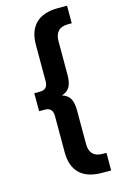

<svg xmlns="http://www.w3.org/2000/svg" viewBox="-130 -737 600 969"><g transform="rotate(-15 170.0 -252.5)"><path d="M183 -252Q212 -243 224.5 -221.5Q237 -200 237 -158V17Q237 51 254 68.5Q271 86 305 86H325V178H279Q201 178 161.5 140Q122 102 122 29V-161Q122 -205 81 -205H51V-299H81Q122 -299 122 -343V-533Q122 -606 161.5 -644.5Q201 -683 279 -683H325V-591H305Q271 -591 254 -573Q237 -555 237 -521V-346Q237 -305 224.5 -283Q212 -261 183 -252Z"/></g></svg>

Font: Montserrat Ace
Style: Bold
Weight: 600
Designer: Julieta Ulanovsky
Foundry: Julieta Ulanovsky
Version: Version 1